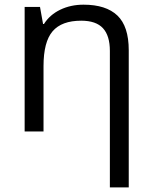

<svg xmlns="http://www.w3.org/2000/svg" viewBox="-20 -565 654 825"><path d="M452.1 240.2V-346.2Q452.1 -411.6 422.4 -443.8Q392.6 -476.1 329.1 -476.1Q245.1 -476.1 206.1 -430.7Q167 -385.3 167 -280.8V0H85.9V-535.2H151.9L165 -461.9H168.9Q193.8 -501.5 238.8 -523.2Q283.7 -544.9 338.9 -544.9Q435.5 -544.9 484.4 -498.3Q533.2 -451.7 533.2 -349.1V240.2Z"/></svg>

Font: HunimalSansv1.5
Style: Regular
Weight: 400
Foundry: Ascender Corporation
Version: Version 1.10